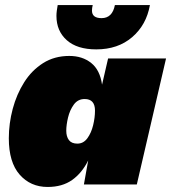

<svg xmlns="http://www.w3.org/2000/svg" viewBox="-20 -732 679 762"><path d="M169 10Q101 10 58 -39Q15 -88 15 -183Q15 -242 30.5 -300Q46 -358 76 -405.5Q106 -453 151 -481.5Q196 -510 255 -510Q307 -510 342 -482Q377 -454 385 -396L409 -500H639L523 0H313L330 -95Q305 -45 266 -17.5Q227 10 169 10ZM287 -162Q311 -162 326.5 -183Q342 -204 349.5 -234.5Q357 -265 357 -293Q357 -339 316 -339Q289 -339 273 -317Q257 -295 250 -265.5Q243 -236 243 -213Q243 -190 253.5 -176Q264 -162 287 -162ZM575 -712Q561 -633 504.5 -584.5Q448 -536 362 -536Q286 -536 245 -572.5Q204 -609 204 -669Q204 -679 205.5 -690Q207 -701 209 -712H348Q345 -700 345 -690Q345 -660 383 -660Q426 -660 436 -712Z"/></svg>

Font: Prodigy Sans Black
Style: Italic
Weight: 900
Italic angle: -13°
Designer: Wei Huang
Foundry: Wei Huang
Version: Version 1.003; ttfautohint (v1.8.3)